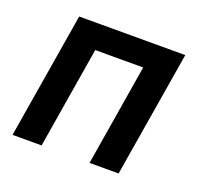

<svg xmlns="http://www.w3.org/2000/svg" viewBox="-96 -633 793 745"><g transform="rotate(20 300.0 -260.0)"><path d="M25 0 111 -520H549L463 0H343L412 -419H214L145 0Z"/></g></svg>

Font: Iosevka SS04 Extended Oblique
Style: Bold
Weight: 700
Width: 7
Italic angle: -9°
Monospace: yes
Designer: Belleve Invis
Foundry: Belleve Invis
Version: Version 19.0.0; ttfautohint (v1.8.4)